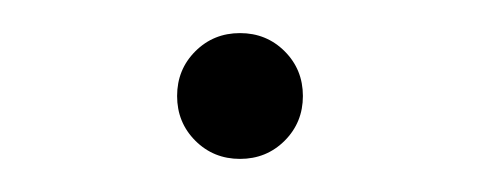

<svg xmlns="http://www.w3.org/2000/svg" viewBox="-20 -91 290 116"><path d="M125 5Q109 5 98 -6Q87 -17 87 -33Q87 -49 98 -60Q109 -71 125 -71Q141 -71 152 -60Q163 -49 163 -33Q163 -17 152 -6Q141 5 125 5Z"/></svg>

Font: Red Hat Display VF
Style: Regular
Weight: 300
Designer: Pentagram, MCKL
Foundry: Pentagram, MCKL
Version: Version 1.023